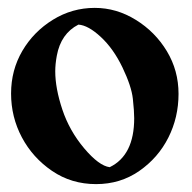

<svg xmlns="http://www.w3.org/2000/svg" viewBox="-20 -450 483 482"><path d="M221.2 12.2Q159.2 12.2 110.6 -21Q62 -54.2 34.9 -105.2Q7.8 -156.2 7.8 -215.3Q7.8 -273.9 36.1 -322.3Q64.5 -370.6 112.8 -400.4Q161.1 -430.2 217.8 -430.2Q272.5 -430.2 321 -400.1Q369.6 -370.1 398.9 -321.5Q428.2 -272.9 428.2 -214.4Q428.2 -155.3 402.6 -104.5Q377 -53.7 329.6 -20.8Q282.2 12.2 221.2 12.2ZM255.4 -30.3Q316.9 -60.1 316.9 -153.3Q316.9 -170.9 313.5 -202.1Q310.1 -233.4 287.4 -280.8Q264.6 -328.1 232.9 -357.4Q201.2 -386.7 176.8 -388.2Q132.8 -365.7 122.6 -310.1Q118.7 -289.1 118.7 -271Q118.7 -228.5 136.5 -175Q154.3 -121.6 191.4 -77.6Q228.5 -33.7 255.4 -30.3Z"/></svg>

Font: Quaaykop
Style: Bold
Weight: 700
Designer: Tup Wanders
Foundry: Free font, DO NOT SELL
Version: Version 1.00;July 31, 2023;FontCreator 11.5.0.2430 64-bit